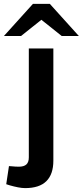

<svg xmlns="http://www.w3.org/2000/svg" viewBox="-77 -757 425 986"><path d="M52 209Q36 209 15.5 205Q-5 201 -26 195L-45 189L-31 96L-16 97Q-8 98 2 98.5Q12 99 20 99Q46 99 58.5 87.5Q71 76 71 51V-508H197V68Q197 138 161 173.5Q125 209 52 209ZM240 -572 116 -671 92 -737H179L328 -572ZM-57 -572 92 -737H179L155 -671L31 -572Z"/></svg>

Font: REM Medium
Style: Regular
Weight: 500
Designer: Octavio Pardo
Foundry: Ashler Design
Version: Version 1.005;gftools[0.9.28]